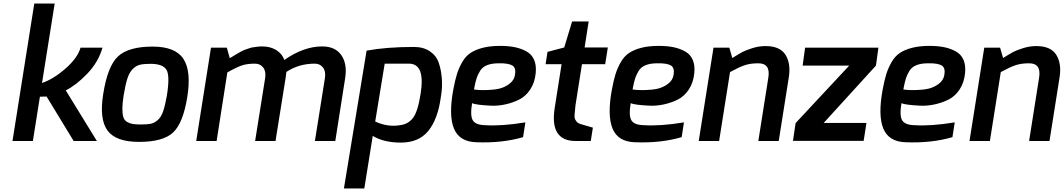

<svg xmlns="http://www.w3.org/2000/svg" viewBox="-20 -802 6050 1092"><path d="M51 0 175 -782H291L219 -330Q284 -352 353 -412.5Q422 -473 438 -531H563Q539 -448 476 -382.5Q413 -317 354 -288L531 0H399L245 -253L207 -252L167 0Z M683 -258Q676 -214 676 -184Q676 -154 681.5 -136Q687 -118 702 -109Q717 -100 734.5 -97Q752 -94 780 -94Q817 -94 837 -98Q857 -102 876.5 -118.5Q896 -135 907.5 -168Q919 -201 929 -258Q947 -369 927.5 -404Q908 -439 835 -439Q797 -439 775 -433.5Q753 -428 734 -408.5Q715 -389 704 -354Q693 -319 683 -258ZM567 -267Q592 -427 652 -482Q712 -537 848 -537Q977 -537 1023 -467.5Q1069 -398 1045 -249Q1021 -101 964 -48Q907 5 771 5Q639 5 591.5 -59.5Q544 -124 567 -267Z M1096 0 1180 -531H1270L1287 -471Q1290 -473 1307.5 -483.5Q1325 -494 1329 -496.5Q1333 -499 1348.5 -507.5Q1364 -516 1370.5 -518Q1377 -520 1391.5 -525.5Q1406 -531 1416.5 -532.5Q1427 -534 1441.5 -536Q1456 -538 1471 -538Q1518 -538 1551.5 -517Q1585 -496 1597 -461Q1708 -538 1812 -538Q1887 -538 1921.5 -488Q1956 -438 1943 -357L1887 0H1771L1828 -358Q1834 -396 1817 -418Q1800 -440 1770 -440Q1680 -440 1609 -393Q1609 -392 1606.5 -375Q1604 -358 1604 -356L1547 0H1431L1488 -358Q1494 -396 1477 -418Q1460 -440 1430 -440Q1385 -440 1354.5 -429.5Q1324 -419 1273 -390L1212 0Z M2114 -111Q2184 -78 2255 -90Q2300 -95 2328 -130Q2356 -165 2372 -267Q2400 -440 2306 -440H2168ZM1936 270 2065 -514Q2179 -535 2334 -535Q2388 -535 2424.5 -510.5Q2461 -486 2475 -446Q2489 -406 2493 -354.5Q2497 -303 2487 -248Q2470 -124 2416 -57.5Q2362 9 2260 9Q2163 9 2100 -29L2052 270Z M2676 -293Q2685 -292 2699.5 -290.5Q2714 -289 2752 -290Q2790 -291 2820 -298Q2850 -305 2877 -325Q2904 -345 2909 -376Q2916 -416 2894 -429.5Q2872 -443 2817 -442Q2777 -442 2750.5 -431.5Q2724 -421 2710.5 -399Q2697 -377 2690.5 -356.5Q2684 -336 2678 -305Q2677 -297 2676 -293ZM2558 -292Q2568 -346 2579 -381Q2590 -416 2609 -449Q2628 -482 2655.5 -500.5Q2683 -519 2725 -530Q2767 -541 2825 -541Q2872 -541 2908.5 -533.5Q2945 -526 2974.5 -509.5Q3004 -493 3017.5 -462.5Q3031 -432 3027 -388Q3022 -333 2996 -293.5Q2970 -254 2932.5 -235.5Q2895 -217 2853 -208Q2811 -199 2771 -201Q2731 -203 2703.5 -206.5Q2676 -210 2665 -215Q2653 -143 2669.5 -117Q2686 -91 2740 -90Q2834 -84 2968 -106L2955 -22Q2836 13 2688 7Q2593 4 2562 -70.5Q2531 -145 2558 -292Z M3083 -437 3094 -507 3189 -532 3234 -680H3328L3305 -532H3437L3422 -437H3290L3253 -203Q3250 -169 3248 -150Q3246 -131 3253 -119.5Q3260 -108 3266.5 -103.5Q3273 -99 3287 -95Q3349 -76 3352 -76L3340 0H3254Q3105 0 3135 -189L3174 -437Z M3578 -293Q3587 -292 3601.5 -290.5Q3616 -289 3654 -290Q3692 -291 3722 -298Q3752 -305 3779 -325Q3806 -345 3811 -376Q3818 -416 3796 -429.5Q3774 -443 3719 -442Q3679 -442 3652.5 -431.5Q3626 -421 3612.5 -399Q3599 -377 3592.5 -356.5Q3586 -336 3580 -305Q3579 -297 3578 -293ZM3460 -292Q3470 -346 3481 -381Q3492 -416 3511 -449Q3530 -482 3557.5 -500.5Q3585 -519 3627 -530Q3669 -541 3727 -541Q3774 -541 3810.5 -533.5Q3847 -526 3876.5 -509.5Q3906 -493 3919.5 -462.5Q3933 -432 3929 -388Q3924 -333 3898 -293.5Q3872 -254 3834.5 -235.5Q3797 -217 3755 -208Q3713 -199 3673 -201Q3633 -203 3605.5 -206.5Q3578 -210 3567 -215Q3555 -143 3571.5 -117Q3588 -91 3642 -90Q3736 -84 3870 -106L3857 -22Q3738 13 3590 7Q3495 4 3464 -70.5Q3433 -145 3460 -292Z M3954 0 4038 -531H4128L4145 -472Q4185 -497 4203 -506.5Q4221 -516 4258.5 -528Q4296 -540 4334 -540Q4417 -540 4448 -489.5Q4479 -439 4466 -360L4409 0H4293L4350 -361Q4363 -442 4293 -442Q4248 -442 4215.5 -431Q4183 -420 4132 -392L4070 0Z M4490 -1 4505 -102 4810 -429H4545L4559 -531H4976L4962 -429L4665 -103H4908L4892 -1Z M5118 -293Q5127 -292 5141.5 -290.5Q5156 -289 5194 -290Q5232 -291 5262 -298Q5292 -305 5319 -325Q5346 -345 5351 -376Q5358 -416 5336 -429.5Q5314 -443 5259 -442Q5219 -442 5192.5 -431.5Q5166 -421 5152.5 -399Q5139 -377 5132.5 -356.5Q5126 -336 5120 -305Q5119 -297 5118 -293ZM5000 -292Q5010 -346 5021 -381Q5032 -416 5051 -449Q5070 -482 5097.5 -500.5Q5125 -519 5167 -530Q5209 -541 5267 -541Q5314 -541 5350.5 -533.5Q5387 -526 5416.5 -509.5Q5446 -493 5459.5 -462.5Q5473 -432 5469 -388Q5464 -333 5438 -293.5Q5412 -254 5374.5 -235.5Q5337 -217 5295 -208Q5253 -199 5213 -201Q5173 -203 5145.5 -206.5Q5118 -210 5107 -215Q5095 -143 5111.5 -117Q5128 -91 5182 -90Q5276 -84 5410 -106L5397 -22Q5278 13 5130 7Q5035 4 5004 -70.5Q4973 -145 5000 -292Z M5494 0 5578 -531H5668L5685 -472Q5725 -497 5743 -506.5Q5761 -516 5798.5 -528Q5836 -540 5874 -540Q5957 -540 5988 -489.5Q6019 -439 6006 -360L5949 0H5833L5890 -361Q5903 -442 5833 -442Q5788 -442 5755.5 -431Q5723 -420 5672 -392L5610 0Z"/></svg>

Font: Exo
Style: Demi Bold Italic
Weight: 600
Designer: Natanael Gama
Version: Version 1